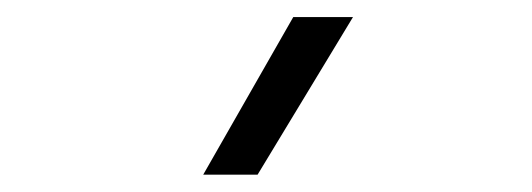

<svg xmlns="http://www.w3.org/2000/svg" viewBox="-20 -815 626 226"><path d="M219.2 -609.4 325.2 -794.9H395.5L283.2 -609.4Z"/></svg>

Font: CaskaydiaCove NFP Light
Style: Regular
Weight: 300
Designer: Aaron Bell
Foundry: Saja Typeworks
Version: Version 2111.001; VTT 6.35;Nerd Fonts 3.1.1